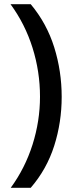

<svg xmlns="http://www.w3.org/2000/svg" viewBox="-20 -734 353 912"><path d="M273 -274Q273 -153 237.5 -41.5Q202 70 126 158H31Q99 65 134.5 -47Q170 -159 170 -275Q170 -394 134.5 -507Q99 -620 30 -714H126Q202 -623 237.5 -509.5Q273 -396 273 -274Z"/></svg>

Font: Noto Sans Thaana Medium
Style: Regular
Weight: 500
Designer: David Williams
Foundry: Google Inc.
Version: Version 3.001; ttfautohint (v1.8.4.7-5d5b)